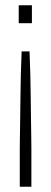

<svg xmlns="http://www.w3.org/2000/svg" viewBox="-20 -530 194 728"><path d="M55 178V34Q55 18 55.5 -11.5Q56 -41 56.5 -78.5Q57 -116 57.5 -159Q58 -202 59 -247Q60 -292 62 -335H92Q94 -292 95 -247Q96 -202 96.5 -159Q97 -116 97.5 -78.5Q98 -41 98.5 -11.5Q99 18 99 34V178ZM51 -442V-510H101V-442Z"/></svg>

Font: Saira UltraCondensed ExtraLight
Style: Regular
Weight: 250
Width: 1
Designer: Hector Gatti with collaboration of the Omnibus-Type team
Foundry: Omnibus-Type
Version: Version 1.101